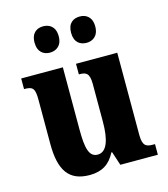

<svg xmlns="http://www.w3.org/2000/svg" viewBox="-113 -845 826 944"><g transform="rotate(-15 299.5 -373.0)"><path d="M381 -622C411 -622 442 -640 442 -689C442 -739 411 -756 381 -756C348 -756 319 -739 319 -689C319 -640 348 -622 381 -622ZM194 -622C225 -622 256 -640 256 -689C256 -739 225 -756 194 -756C163 -756 133 -739 133 -689C133 -640 163 -622 194 -622ZM228 10C290 10 331 -16 358 -70H362L385 0H576V-54H566C534 -54 513 -59 513 -117V-536H303V-482H306C338 -482 357 -476 357 -419V-228C357 -136 338 -77 291 -77C247 -77 236 -125 236 -219V-536H24V-482H27C71 -482 79 -468 79 -411V-188C79 -53 122 10 228 10Z"/></g></svg>

Font: Noto Serif Myanmar Condensed ExtraBold
Style: Regular
Weight: 800
Width: 3
Designer: Ben Mitchell and the Monotype Design Team
Foundry: Monotype Imaging Inc.
Version: Version 2.106